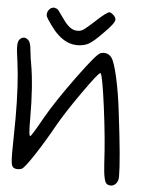

<svg xmlns="http://www.w3.org/2000/svg" viewBox="-56 -826 716 912"><g transform="rotate(5 302.0 -370.5)"><path d="M133.8 -736.3Q132.8 -739.3 132.8 -744.1Q132.8 -756.8 142.1 -768.1Q151.4 -779.3 166 -779.3Q167 -779.3 169.4 -778.3Q171.9 -777.3 172.9 -777.3Q180.7 -775.4 185.5 -769.5Q190.4 -763.7 213.9 -730.5Q246.1 -682.6 278.3 -679.7H287.1Q301.8 -679.7 314.9 -689Q328.1 -698.2 362.3 -729.5Q416 -780.3 429.7 -780.3Q435.5 -780.3 448.2 -769.5Q460 -757.8 460 -748Q460 -730.5 410.2 -681.6Q367.2 -636.7 344.2 -624Q321.3 -611.3 290 -611.3Q240.2 -611.3 197.3 -651.4Q180.7 -666 159.7 -694.8Q138.7 -723.6 133.8 -736.3ZM70.3 -568.4Q75.2 -524.4 79.1 -505.9Q97.7 -402.3 97.7 -243.2Q97.7 -170.9 102.5 -164.1L104.5 -161.1Q110.4 -161.1 164.1 -257.8Q210 -337.9 296.4 -456.1Q382.8 -574.2 401.4 -582Q410.2 -585.9 419.9 -585.9Q442.4 -585.9 456.5 -566.9Q470.7 -547.9 487.3 -473.6Q503.9 -399.4 514.6 -305.7Q542 -84 542 -6.8Q542 14.6 531.2 26.9Q520.5 39.1 505.9 39.1Q496.1 39.1 488.3 34.2Q471.7 25.4 466.8 -61.5Q460.9 -179.7 441.4 -328.6Q421.9 -477.5 412.1 -488.3H410.2Q401.4 -488.3 330.6 -387.7Q259.8 -287.1 224.6 -224.6Q177.7 -140.6 135.3 -76.2Q92.8 -11.7 79.1 -3.9Q70.3 0 58.6 0Q40 0 33.2 -11.7Q26.4 -21.5 26.4 -73.2Q26.4 -119.1 27.3 -154.3Q28.3 -183.6 28.3 -240.2Q28.3 -400.4 13.7 -507.8Q5.9 -559.6 5.9 -581.1Q5.9 -606.4 15.6 -615.7Q25.4 -625 35.6 -625Q45.9 -625 56.6 -614.7Q67.4 -604.5 70.3 -568.4Z"/></g></svg>

Font: Schoolbell
Style: Regular
Weight: 400
Designer: Font Diner, Inc
Foundry: Font Diner, Inc
Version: Version 1.001